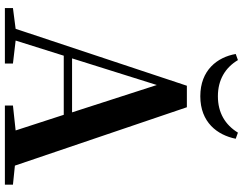

<svg xmlns="http://www.w3.org/2000/svg" viewBox="-124 -870 994 786"><g transform="rotate(90 373.0 -477.0)"><path d="M201 -945C214 -870 267 -800 374 -800C481 -800 533 -870 548 -945L523 -954C491 -902 442 -872 374 -872C307 -872 257 -902 226 -954ZM328 -622 440 -275H219ZM412 0H736V-33L658 -41L419 -745H331L98 -44L13 -33V0H240V-33L146 -44L208 -241H450L514 -44L412 -33Z"/></g></svg>

Font: Noto Serif CJK HK
Style: Bold
Weight: 700
Designer: Ryoko NISHIZUKA 西塚涼子 (kana & ideographs); Frank Grießhammer (Latin, Greek & Cyrillic); Wenlong ZHANG 张文龙 (bopomofo); San
Foundry: Adobe
Version: Version 2.001;hotconv 1.1.0;makeotfexe 2.6.0